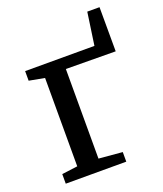

<svg xmlns="http://www.w3.org/2000/svg" viewBox="-132 -797 749 884"><g transform="rotate(-20 242.0 -355.0)"><path d="M37 0V-47L114 -57V-490L38.5 -504V-551H378L401 -710.5H461L461.5 -494L218 -496V-57L333.5 -47V0Z"/></g></svg>

Font: Merriweather 28pt
Style: Regular
Weight: 400
Version: Version 2.100